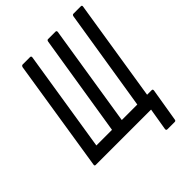

<svg xmlns="http://www.w3.org/2000/svg" viewBox="-223 -772 1025 1025"><g transform="rotate(-45 289.0 -259.5)"><path d="M433 136Q424 136 425 126L446 0H28Q19 0 21 -10L121 -645Q124 -655 132 -655H187Q196 -655 195 -645L104 -71H222L314 -645Q316 -655 323 -655H379Q388 -655 387 -645L296 -71H413L505 -645Q507 -655 515 -655H571Q580 -655 578 -645L487 -71H522Q530 -71 529 -61L498 126Q497 136 489 136Z"/></g></svg>

Font: Sofia Sans Extra Condensed Medium
Style: Italic
Weight: 500
Italic angle: -9°
Version: Version 4.100